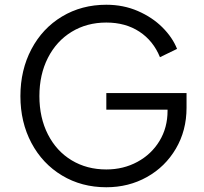

<svg xmlns="http://www.w3.org/2000/svg" viewBox="-20 -777 861 809"><path d="M66 -372Q66 -482 112.5 -570Q159 -658 241.5 -707.5Q324 -757 428 -757Q500 -757 561 -730.5Q622 -704 664.5 -661.5Q707 -619 726 -571L654 -536Q626 -605 567.5 -643.5Q509 -682 428 -682Q346 -682 282 -643Q218 -604 182 -533.5Q146 -463 146 -372Q146 -281 182 -210.5Q218 -140 282 -101.5Q346 -63 428 -63Q500 -63 559 -95Q618 -127 652 -183Q686 -239 686 -310V-351L722 -315H428V-385H766V-323Q766 -227 721 -150.5Q676 -74 599 -31Q522 12 428 12Q324 12 241.5 -37.5Q159 -87 112.5 -174.5Q66 -262 66 -372Z"/></svg>

Font: Trafiko Sans Variable
Style: Regular
Weight: 400
Designer: Gumpita Rahayu / Trafiko
Foundry: Tokotype / Trafiko
Version: Version 0.001;FEAKit 1.0